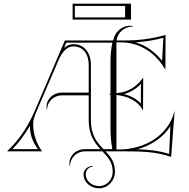

<svg xmlns="http://www.w3.org/2000/svg" viewBox="-20 -819 1025 1039"><path d="M689 -713V-799H373V-713ZM657 -725H385V-787H657ZM651.6 -309.8C686.8 -319.5 717.6 -338.8 742.8 -365.3L742.2 -258.5C717.8 -284.9 686.8 -300.7 651.6 -309.8ZM723.6 -11.2C798.9 -31.8 863.1 -75.7 902.2 -136.3L895.2 13.9C836.6 -4.2 781.8 -9.5 723.6 -11.2ZM714.3 -590C764.9 -593.3 812.9 -601.1 863.9 -614.3L857.2 -489.7C819.3 -538.2 770.7 -572.6 714.3 -590ZM472 -169V-470C472 -528 439.6 -580 377 -580C357.5 -580 340.9 -572.1 326.8 -559.8L338.9 -588H588C581.3 -554.3 578 -524.3 578 -490V-315C578 -312.5 573.3 -310.8 568 -310C573.3 -309.2 578 -307.5 578 -305V-140C578 -94.7 579.2 -56.2 588 -12H539.9C506.4 -46.9 472 -85.8 472 -169ZM141.6 -138.2C141.6 -90.6 156.6 -50.3 185.5 -12H47.4C81.9 -47.5 113.6 -89 141.6 -138.2ZM297 -494C314.5 -534.8 341.4 -568 377 -568C431.1 -568 460 -524.1 460 -470V-318H315C269 -318 231.9 -284 231.9 -242C231.9 -237 231.9 -232 232.9 -226H234.9C234.9 -268.5 271 -303 315 -303H460V-169C460 -88.3 491.4 -46.8 523.3 -12H439C393 -12 355.6 22 355.6 63.9C355.6 69 356.1 74.4 357 80H359C359 36 394.8 0 439 0H534.5C563.6 30.9 590 59.2 590 110C590 153.1 557 188 516.3 188C476.4 188 444 159.8 444 125C444 101.8 461 83 482 83V79C454.4 79 432 99.6 432 125C432 166.4 469.8 200 516.4 200C563.6 200 602 159.7 602 110C602 57.6 578.4 28.6 551.4 0H652C742.9 0 821.4 1 906 30L925 -217H924C892.4 -89.3 767.2 -10 622 -10H610V-305C671.9 -298.5 725.1 -273.9 753 -223H754L755 -398H754C719.1 -348.3 669.9 -318.9 610 -315V-590H632C735 -590 821.7 -534.5 874 -443H875L876 -630C799.3 -608.7 731.7 -600 652 -600H610.8C615.2 -642.5 653.6 -675.7 700.3 -675.7V-677.7C694.7 -678.8 690 -679.7 684.3 -679.7C639.1 -679.7 601.5 -646.2 592 -600H331L168 -219C128.3 -126.3 76 -54 19 -1L20 0H206L207 -1C176 -45 159.4 -95.5 159.4 -147.4C159.4 -171.3 167.7 -193 177.2 -215.1Z"/></svg>

Font: SortefaxS01
Style: Medium
Weight: 500
Designer: gluk
Foundry: gluk
Version: Version 0.261